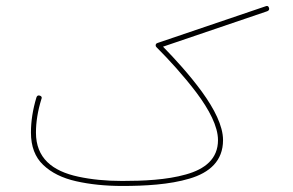

<svg xmlns="http://www.w3.org/2000/svg" viewBox="-20 -615 970 636"><path d="M82.5 -175.8C82.5 -129.9 96.2 -94.2 123 -68.8C149.9 -43 186.5 -24.9 232.4 -14.6C277.8 -4.4 328.6 1 384.8 1C459.5 1 541.5 -3.4 607.9 -23.4C674.3 -43 718.8 -82 718.8 -150.9C718.8 -198.2 689.9 -254.4 648.9 -311C607.9 -367.2 559.6 -419.9 520 -460.4L864.7 -577.6C869.1 -579.1 871.6 -582 871.6 -585.4C871.6 -586.4 871.6 -587.4 871.1 -588.4C870.1 -592.8 867.7 -595.2 864.3 -595.2C862.8 -595.2 861.3 -594.7 859.9 -594.2L502 -472.7C497.6 -471.2 495.6 -468.8 495.6 -464.4C495.6 -462.4 496.6 -460.4 498.5 -458.5C539.1 -418 587.9 -364.7 630.4 -308.6C672.9 -252 702.1 -196.3 702.1 -150.9C702.1 -88.9 659.2 -54.7 595.7 -37.1C532.2 -19 454.6 -15.6 384.8 -15.6C330.6 -15.6 282.2 -20.5 239.3 -29.8C152.8 -48.3 99.1 -91.8 99.1 -175.8C99.1 -210.4 105 -247.6 117.2 -287.1C117.7 -288.6 118.2 -289.6 118.2 -291C118.2 -294.4 116.2 -296.9 111.8 -298.3C110.4 -298.8 109.4 -298.8 107.9 -298.8C104.5 -298.8 102.1 -296.4 100.6 -292C88.4 -251.5 82.5 -212.9 82.5 -175.8Z"/></svg>

Font: Mikhak Thin
Style: Regular
Weight: 100
Designer: Amin Abedi
Version: Version 3.2